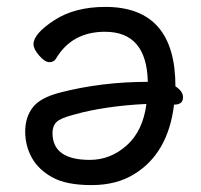

<svg xmlns="http://www.w3.org/2000/svg" viewBox="-20 -512 583 556"><path d="M240 -49Q300 -49 347 -91Q394 -133 404 -211Q282 -205 194 -180Q155 -170 143.5 -158.5Q132 -147 132 -127Q132 -49 240 -49ZM154 -244Q274 -275 408 -275Q405 -420 284 -420Q188 -420 142 -342Q136 -332 123 -332Q110 -332 93.5 -351Q77 -370 77 -384Q77 -414 136.5 -453Q196 -492 285 -492Q488 -492 488 -262Q510 -248 510 -230Q510 -209 484 -209Q467 -68 369 -8Q318 24 245 24Q172 24 131.5 1.5Q91 -21 72 -55.5Q53 -90 53 -131Q53 -172 74.5 -200.5Q96 -229 154 -244Z"/></svg>

Font: ToneOZ-Pinyin-WenKai-Medium
Style: Medium
Weight: 700
Designer: Fontworks Inc.
Foundry: ToneOZ
Version: Version 0.240331